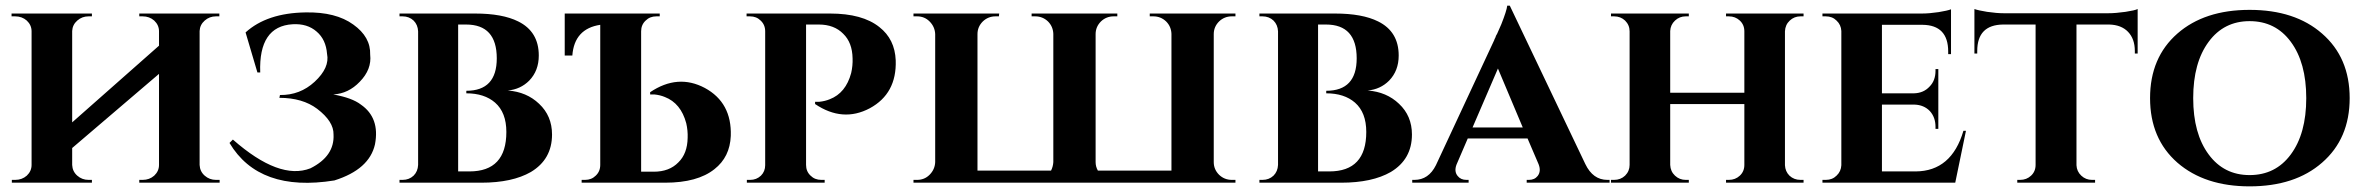

<svg xmlns="http://www.w3.org/2000/svg" viewBox="-20 -648 8389 681"><path d="M21 -590V-600H306V-590H294Q271 -590 254 -575Q237 -560 236 -538V-214L544 -486V-537Q544 -559 527 -575Q510 -590 486 -590H474V-600H758V-590H746Q723 -590 706 -575Q689 -560 688 -538V-63Q689 -40 706 -25Q723 -10 746 -10H759V0H474V-10H486Q510 -10 527 -25Q544 -41 544 -63V-386L236 -123V-63Q237 -40 254 -25Q271 -10 294 -10H306V0H22V-10H34Q58 -10 75 -25Q92 -41 92 -63V-537Q92 -559 75 -575Q58 -590 34 -590Z M851 -533Q927 -602 1064 -604Q1171 -606 1233 -561Q1295 -517 1293 -454Q1299 -402 1256 -358Q1216 -316 1162 -313Q1229 -301 1260 -277Q1328 -230 1310 -136Q1290 -47 1166 -8Q899 35 794 -141L806 -153Q971 -8 1081 -51Q1167 -94 1163 -171Q1164 -217 1105 -262Q1053 -301 971 -301L973 -311Q1044 -310 1096 -358Q1150 -408 1140 -457Q1136 -508 1103 -536Q1070 -565 1018 -562Q897 -555 903 -391H893Z M1665 -600Q1762 -600 1818 -572Q1891 -536 1891 -451Q1891 -397 1857 -362Q1826 -331 1781 -327Q1848 -322 1892 -280Q1938 -237 1938 -171Q1938 -83 1863 -38Q1797 0 1687 0H1397V-10H1408Q1431 -10 1447 -25Q1462 -40 1463 -63V-537Q1462 -560 1447 -575Q1431 -590 1408 -590H1397V-600ZM1645 -40Q1776 -40 1776 -180Q1776 -249 1736 -284Q1698 -317 1634 -317V-326Q1742 -326 1742 -441Q1742 -561 1633 -561H1605V-40Z M2320 -600V-590H2308Q2285 -590 2270 -575Q2254 -560 2254 -537V-39H2299Q2354 -39 2386 -72Q2418 -103 2419 -159Q2420 -185 2414 -211Q2395 -282 2338 -304Q2321 -311 2301 -313H2286V-321Q2384 -387 2480 -336Q2576 -284 2572 -166Q2569 -91 2514 -48Q2454 0 2339 0H2043V-10H2055Q2078 -10 2093 -25Q2109 -40 2109 -63V-560Q2017 -546 2010 -451H1983V-600Z M2924 -600Q3039 -600 3099 -552Q3154 -509 3157 -434Q3161 -316 3065 -264Q2969 -213 2871 -279V-287H2886Q2906 -289 2923 -296Q2980 -318 2999 -389Q3005 -415 3004 -441Q3003 -497 2971 -528Q2939 -561 2884 -561H2839V-63Q2839 -40 2855 -25Q2870 -10 2893 -10H2905V0H2629V-10H2641Q2663 -10 2679 -25Q2694 -40 2694 -62V-537Q2694 -560 2678 -575Q2663 -590 2640 -590H2628V-600Z M3220 0V-10H3233Q3259 -10 3277 -28Q3296 -47 3297 -73V-527Q3296 -553 3277 -572Q3259 -590 3233 -590H3220V-600H3524L3523 -590H3511Q3485 -590 3466 -572Q3447 -553 3447 -527V-43H3708Q3715 -57 3716 -73V-528Q3715 -554 3697 -572Q3678 -590 3652 -590H3639V-600H3943V-590H3930Q3904 -590 3885 -572Q3866 -553 3866 -527V-73Q3866 -57 3874 -43H4135V-528Q4134 -554 4116 -572Q4097 -590 4071 -590H4058V-600H4362V-590H4349Q4323 -590 4304 -572Q4285 -553 4285 -527V-73Q4285 -47 4304 -28Q4323 -10 4349 -10H4362V0Z M4715 -600Q4812 -600 4868 -572Q4941 -536 4941 -451Q4941 -397 4907 -362Q4876 -331 4831 -327Q4898 -322 4942 -280Q4988 -237 4988 -171Q4988 -83 4913 -38Q4847 0 4737 0H4447V-10H4458Q4481 -10 4497 -25Q4512 -40 4513 -63V-537Q4512 -560 4497 -575Q4481 -590 4458 -590H4447V-600ZM4695 -40Q4826 -40 4826 -180Q4826 -249 4786 -284Q4748 -317 4684 -317V-326Q4792 -326 4792 -441Q4792 -561 4683 -561H4655V-40Z M5603 -66Q5630 -10 5681 -10H5689V0H5395V-10H5403Q5423 -10 5434 -24Q5447 -41 5437 -66L5398 -157H5186L5146 -64Q5137 -40 5150 -24Q5161 -10 5181 -10H5189V0H4989V-10H4997Q5047 -10 5073 -62L5280 -506Q5280 -508 5284 -515L5286 -521L5290 -528Q5298 -547 5305 -562Q5324 -610 5326 -628H5335ZM5381 -196 5293 -405 5203 -196Z M6366 -590Q6344 -590 6328 -575Q6312 -560 6311 -537V-62Q6312 -40 6327 -25Q6343 -10 6366 -10H6377V0H6102V-10H6112Q6135 -10 6151 -25Q6167 -40 6167 -63V-279H5904V-63Q5905 -40 5921 -25Q5937 -10 5959 -10H5970V0H5694V-10H5705Q5728 -10 5744 -25Q5760 -41 5760 -63V-537Q5760 -559 5744 -575Q5728 -590 5705 -590H5694V-600H5970V-590H5959Q5937 -590 5921 -575Q5905 -560 5904 -538V-319H6167V-537Q6167 -560 6151 -575Q6135 -590 6112 -590H6102V-600H6377V-590Z M6915 0H6444V-10H6456Q6479 -10 6494 -25Q6510 -40 6511 -62V-538Q6510 -560 6494 -575Q6479 -590 6456 -590H6444V-600H6796Q6823 -600 6856 -605Q6887 -610 6900 -615V-456H6890V-465Q6890 -559 6799 -560H6655V-317H6769Q6803 -318 6824 -341Q6845 -362 6845 -397V-403H6855V-191H6845V-198Q6845 -232 6825 -254Q6804 -276 6770 -277H6655V-40H6775Q6902 -41 6944 -184H6953Z M7562 -458H7552V-467Q7552 -510 7528 -535Q7504 -560 7461 -561H7345V-62Q7346 -40 7362 -25Q7378 -10 7400 -10H7411V0H7135V-10H7145Q7168 -10 7184 -25Q7200 -40 7200 -63V-561H7085Q6993 -560 6993 -467V-458H6983V-616Q6997 -611 7028 -606Q7062 -601 7088 -601H7457Q7484 -601 7519 -606Q7552 -611 7562 -616Z M8216 -529Q8314 -444 8314 -300Q8314 -156 8216 -71Q8120 13 7959 13Q7800 13 7703 -71Q7606 -156 7606 -300Q7606 -444 7703 -529Q7799 -613 7959 -613Q8120 -613 8216 -529ZM8105 -100Q8160 -174 8160 -300Q8160 -426 8105 -500Q8051 -573 7959 -573Q7868 -573 7814 -500Q7759 -426 7759 -300Q7759 -174 7814 -100Q7868 -27 7959 -27Q8051 -27 8105 -100Z"/></svg>

Font: Cinzel Bold(RUS BY LYAJKA)
Style: Regular
Weight: 700
Designer: Natanael Gama
Version: Version 1.001;PS 001.001;hotconv 1.0.56;makeotf.lib2.0.21325